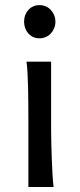

<svg xmlns="http://www.w3.org/2000/svg" viewBox="-20 -743 316 763"><path d="M75.7 -656.7Q75.7 -670.4 80.1 -682.4Q84.5 -694.3 92.5 -703.4Q100.6 -712.4 111.8 -717.5Q123 -722.7 136.7 -722.7Q150.4 -722.7 162.1 -717.5Q173.8 -712.4 182.1 -703.4Q190.4 -694.3 195.3 -682.4Q200.2 -670.4 200.2 -656.7Q200.2 -643.1 195.3 -631.1Q190.4 -619.1 182.1 -610.1Q173.8 -601.1 162.1 -595.9Q150.4 -590.8 136.7 -590.8Q123 -590.8 111.8 -595.9Q100.6 -601.1 92.5 -610.1Q84.5 -619.1 80.1 -631.1Q75.7 -643.1 75.7 -656.7ZM183.1 -231.9Q183.1 -208.5 183.8 -176.5Q184.6 -144.5 185.8 -111.8Q187 -79.1 188.7 -49.3Q190.4 -19.5 192.9 0H92.8V-258.8Q92.8 -294.4 92.5 -329.1Q92.3 -363.8 91.6 -394.8Q90.8 -425.8 89.4 -452.4Q87.9 -479 85.4 -498H183.1Z"/></svg>

Font: Andika New Basic
Style: Regular
Weight: 400
Designer: Victor Gaultney, Annie Olsen, Julie Remington, Don Collingsworth, Eric Hays
Foundry: SIL International
Version: Version 5.500; ttfautohint (v1.8.3)